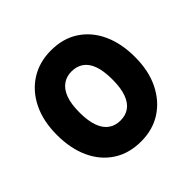

<svg xmlns="http://www.w3.org/2000/svg" viewBox="-177 -889 1078 1078"><g transform="rotate(-45 362.0 -350.0)"><path d="M361 10Q265 10 195.5 -35.5Q126 -81 89 -162Q52 -243 52 -351Q52 -459 91 -539.5Q130 -620 200.5 -665Q271 -710 364 -710Q460 -710 529 -664.5Q598 -619 635 -538.5Q672 -458 672 -350Q672 -241 632.5 -160.5Q593 -80 523.5 -35Q454 10 361 10ZM362 -155Q403 -155 432 -175.5Q461 -196 477 -239Q493 -282 493 -350Q493 -419 477.5 -461.5Q462 -504 432.5 -524.5Q403 -545 362 -545Q323 -545 293.5 -524.5Q264 -504 247.5 -461.5Q231 -419 231 -350Q231 -282 247 -239Q263 -196 292.5 -175.5Q322 -155 362 -155Z"/></g></svg>

Font: REM
Style: Bold
Weight: 700
Designer: Octavio Pardo
Foundry: Ashler Design
Version: Version 1.005;gftools[0.9.28]